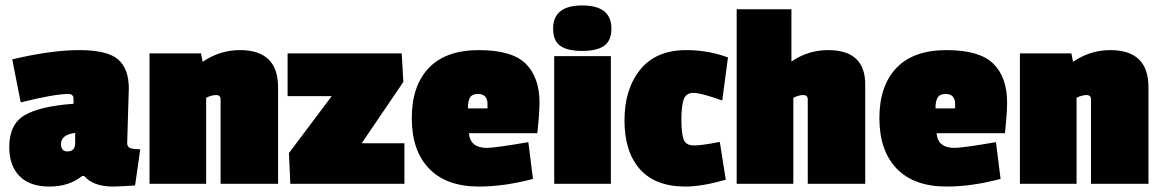

<svg xmlns="http://www.w3.org/2000/svg" viewBox="-20 -675 4267 705"><path d="M453 -350 447 -150Q447 -136 457.5 -131.5Q468 -127 495 -127L476 6Q416 10 395 10Q322 10 289 -29H282Q234 10 161.5 10Q89 10 51.5 -28.5Q14 -67 14 -135Q14 -219 70.5 -252Q127 -285 250 -294V-312Q250 -330 231 -330Q180 -330 56 -299L25 -457Q168 -491 271 -491Q374 -491 413.5 -457Q453 -423 453 -350ZM227 -119Q256 -119 256 -149V-187Q204 -180 204 -147Q204 -119 227 -119Z M861 -491Q1001 -491 1001 -355V0H790V-310Q790 -326 773.5 -326Q757 -326 737 -316V0H529V-479H718L724 -448Q787 -491 861 -491Z M1465 0H1046L1041 -113L1198 -322H1036V-479H1455L1461 -374L1308 -149H1465Z M1735 -330Q1714 -330 1706 -317Q1698 -304 1698 -277H1770V-293Q1770 -330 1735 -330ZM1961 -298Q1961 -261 1953 -186H1702Q1706 -132 1768 -132Q1797 -132 1920 -153L1937 -18Q1831 10 1739 10Q1619 10 1555.5 -56Q1492 -122 1492 -241Q1492 -360 1554.5 -425.5Q1617 -491 1738.5 -491Q1860 -491 1910.5 -441Q1961 -391 1961 -298Z M2223 0H2015V-469H2223ZM2011 -570Q2011 -655 2118 -655Q2225 -655 2225 -570Q2225 -526 2198.5 -507Q2172 -488 2118 -488Q2064 -488 2037.5 -506.5Q2011 -525 2011 -570Z M2623 -154 2645 -15Q2557 10 2497 10Q2386 10 2329.5 -54Q2273 -118 2273 -233Q2273 -348 2331 -419.5Q2389 -491 2500 -491Q2581 -491 2653 -464L2632 -306Q2554 -334 2526.5 -334Q2499 -334 2490.5 -310Q2482 -286 2482 -236Q2482 -186 2490 -163.5Q2498 -141 2528 -141Q2558 -141 2623 -154Z M3021 -491Q3157 -491 3157 -365V0H2946V-310Q2946 -326 2929.5 -326Q2913 -326 2893 -316V0H2685V-641H2886V-449Q2947 -491 3021 -491Z M3452 -330Q3431 -330 3423 -317Q3415 -304 3415 -277H3487V-293Q3487 -330 3452 -330ZM3678 -298Q3678 -261 3670 -186H3419Q3423 -132 3485 -132Q3514 -132 3637 -153L3654 -18Q3548 10 3456 10Q3336 10 3272.5 -56Q3209 -122 3209 -241Q3209 -360 3271.5 -425.5Q3334 -491 3455.5 -491Q3577 -491 3627.5 -441Q3678 -391 3678 -298Z M4057 -491Q4197 -491 4197 -355V0H3986V-310Q3986 -326 3969.5 -326Q3953 -326 3933 -316V0H3725V-479H3914L3920 -448Q3983 -491 4057 -491Z"/></svg>

Font: Passion One
Style: Bold
Weight: 700
Designer: Alejandro Lo Celso
Foundry: Fontstage
Version: Version 1.002